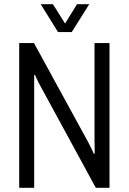

<svg xmlns="http://www.w3.org/2000/svg" viewBox="-20 -890 610 910"><path d="M71 0V-686H141L397 -218Q400 -212 405.5 -201.5Q411 -191 416 -180.5Q421 -170 424 -162H429Q429 -177 428.5 -193.5Q428 -210 428 -222V-686H499V0H434L175 -476Q170 -484 161 -502Q152 -520 146 -535H142Q142 -521 142 -503Q142 -485 142 -472V0ZM173 -870H231L305 -752H272L345 -870H403L320 -738H255Z"/></svg>

Font: Archivo Condensed Light
Style: Regular
Weight: 300
Width: 3
Designer: Hector Gatti
Foundry: Omnibus-Type
Version: Version 2.001